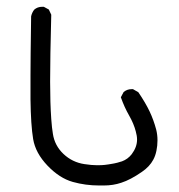

<svg xmlns="http://www.w3.org/2000/svg" viewBox="-20 -556 540 578"><path d="M278.8 2.4Q237.3 2.4 199.2 -8.3Q159.2 -19.5 123 -57.4Q86.9 -95.2 79.8 -137.2Q72.8 -179.2 71.8 -257.3Q71.8 -276.9 71.8 -327.4Q71.8 -377.9 73.7 -505.9V-506.8Q76.2 -518.1 83 -526.9Q92.8 -535.6 107.4 -535.6Q108.9 -535.6 111.8 -535.6L127 -527.3L134.3 -511.7Q130.9 -382.8 130.9 -310.1Q130.9 -246.1 134.3 -197.8Q136.2 -170.9 139.2 -153.3Q144.5 -117.7 171.1 -92.5Q197.8 -67.4 233.9 -62Q255.9 -58.6 272 -58.6Q288.1 -58.6 295.4 -59.6Q302.7 -60.5 305.9 -61Q309.1 -61.5 312 -62Q314.9 -62.5 317.9 -63Q320.8 -63.5 323.5 -64Q326.2 -64.5 328.9 -65.2Q331.5 -65.9 334 -66.4Q336.4 -66.9 338.9 -67.9Q343.3 -68.8 347.2 -70.3Q364.7 -76.7 376.5 -91.8Q392.6 -113.3 392.6 -135.7Q392.6 -147 388.7 -160.6Q382.8 -183.6 368.7 -208.3Q354.5 -232.9 343.8 -263.2L352.1 -278.8Q362.3 -287.6 376 -287.6Q377.4 -287.6 380.4 -287.6L396.5 -278.3Q418 -246.6 430.2 -220.9Q442.4 -195.3 450.2 -166Q454.1 -150.4 454.1 -133.8Q454.1 -117.2 450.9 -102.1Q447.8 -86.9 441.4 -75.2Q430.2 -54.2 407.2 -38.6Q372.6 -14.6 345.2 -5.9Q320.8 2.4 292.5 2.4Q289.1 2.4 285.9 2.4Q282.7 2.4 278.8 2.4Z"/></svg>

Font: Bakudai
Style: Medium
Weight: 500
Version: Version 1.48